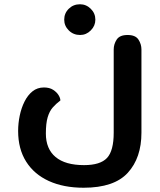

<svg xmlns="http://www.w3.org/2000/svg" viewBox="-20 -644 748 900"><path d="M372 236Q278 236 209 204.5Q140 173 102.5 113.5Q65 54 65 -30Q65 -66 72.5 -102Q80 -138 95 -168Q110 -198 132.5 -216Q155 -234 186 -234Q212 -234 229 -223Q246 -212 254.5 -198Q263 -184 263 -173Q243 -158 227.5 -140.5Q212 -123 203.5 -94.5Q195 -66 195 -18Q195 54 240.5 92Q286 130 374 130Q450 130 481.5 96.5Q513 63 513 -22V-412Q513 -437 527 -458.5Q541 -480 578 -480Q615 -480 629 -458.5Q643 -437 643 -412V-22Q643 96 579 166Q515 236 372 236ZM355.4 -480Q324 -480 302.5 -501.4Q281 -522.8 281 -551.8Q281 -582 302.4 -603Q323.7 -624 355.1 -624Q384 -624 405.5 -602.8Q427 -581.6 427 -551.7Q427 -523 405.6 -501.5Q384.3 -480 355.4 -480Z"/></svg>

Font: El Messiri
Style: Regular
Weight: 400
Designer: Mohamed Gaber
Foundry: Kief Type Foundry
Version: Version 2.020